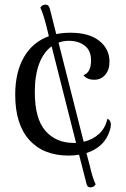

<svg xmlns="http://www.w3.org/2000/svg" viewBox="-20 -760 548 833"><path d="M461 -220Q461 -207 456 -193Q445 -157 419 -132.5Q393 -108 355 -96L369 -43Q381 11 395 40Q392 44 388.5 47.5Q385 51 378 52Q376 53 372 53Q358 53 355 36L323 -89Q304 -85 278 -85Q168 -85 107 -153Q46 -221 46 -349Q46 -446 83.5 -511.5Q121 -577 192 -603L182 -644Q168 -700 155 -727Q158 -731 161.5 -734.5Q165 -738 172 -739Q174 -740 178 -740Q191 -740 196 -723L224 -612Q252 -618 286 -618Q366 -618 410.5 -583Q455 -548 455 -492Q455 -457 436.5 -435.5Q418 -414 389 -414Q357 -414 342 -434Q375 -445 375 -498Q375 -541 347.5 -562Q320 -583 278 -583Q255 -583 234 -575L343 -145Q382 -154 409.5 -179Q437 -204 446 -245Q461 -238 461 -220ZM310 -140 204 -559Q169 -534 150 -483.5Q131 -433 131 -361Q131 -245 177 -192.5Q223 -140 299 -140Z"/></svg>

Font: Arima Madurai
Style: Regular
Weight: 400
Designer: Joana Correia and Natanael Gama
Foundry: NDISCOVER
Version: Version 1.019